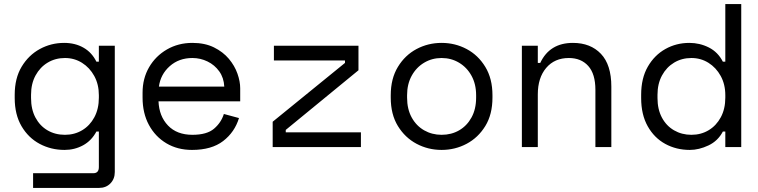

<svg xmlns="http://www.w3.org/2000/svg" viewBox="-20 -720 3712 940"><path d="M142 200V128H437Q464 128 464 98V-76H452Q428 -31 386.5 -8.5Q345 14 296 14Q230 14 174.5 -15.5Q119 -45 85.5 -102Q52 -159 52 -240V-256Q52 -337 86 -393.5Q120 -450 175 -480Q230 -510 294 -510Q348 -510 389 -486.5Q430 -463 452 -418H464V-496H542V122Q542 156 520.5 178Q499 200 465 200ZM298 -60Q345 -60 382.5 -82.5Q420 -105 442 -146Q464 -187 464 -242V-254Q464 -307 441.5 -348Q419 -389 381.5 -412.5Q344 -436 298 -436Q251 -436 213.5 -413.5Q176 -391 154 -350.5Q132 -310 132 -256V-240Q132 -185 153.5 -144.5Q175 -104 212.5 -82Q250 -60 298 -60Z M920 14Q849 14 794.5 -18.5Q740 -51 709 -108.5Q678 -166 678 -242V-266Q678 -336 710 -391Q742 -446 797.5 -478Q853 -510 922 -510Q983 -510 1027.5 -488Q1072 -466 1100.5 -432Q1129 -398 1142.5 -359.5Q1156 -321 1156 -288V-224H756Q759 -151 802.5 -105.5Q846 -60 922 -60Q993 -60 1028 -90Q1063 -120 1076 -162L1150 -142Q1129 -73 1072.5 -29.5Q1016 14 920 14ZM758 -296H1078Q1076 -339 1053.5 -370.5Q1031 -402 996 -419Q961 -436 922 -436Q856 -436 811 -396Q766 -356 758 -296Z M1315 0V-124L1669 -412V-424H1321V-496H1735V-376L1379 -84V-72H1747V0Z M2142 14Q2076 14 2019.5 -16Q1963 -46 1928 -103Q1893 -160 1893 -242V-254Q1893 -335 1928 -392.5Q1963 -450 2019.5 -480Q2076 -510 2142 -510Q2208 -510 2264.5 -480Q2321 -450 2356 -392.5Q2391 -335 2391 -254V-242Q2391 -160 2356 -103Q2321 -46 2264.5 -16Q2208 14 2142 14ZM2142 -60Q2190 -60 2228 -82Q2266 -104 2288.5 -145Q2311 -186 2311 -242V-254Q2311 -308 2288.5 -349Q2266 -390 2227.5 -413Q2189 -436 2142 -436Q2095 -436 2056.5 -413Q2018 -390 1995.5 -349Q1973 -308 1973 -254V-242Q1973 -186 1995.5 -145Q2018 -104 2056.5 -82Q2095 -60 2142 -60Z M2535 0V-496H2613V-412H2625Q2671 -510 2785 -510Q2871 -510 2922 -456.5Q2973 -403 2973 -296V0H2895V-280Q2895 -358 2860 -397Q2825 -436 2765 -436Q2695 -436 2654 -387.5Q2613 -339 2613 -258V0Z M3357 14Q3291 14 3237 -15.5Q3183 -45 3151 -102Q3119 -159 3119 -240V-256Q3119 -337 3151.5 -393.5Q3184 -450 3237.5 -480Q3291 -510 3355 -510Q3406 -510 3450.5 -487.5Q3495 -465 3519 -418H3531V-700H3609V0H3531V-76H3519Q3495 -30 3448.5 -8Q3402 14 3357 14ZM3365 -60Q3412 -60 3449.5 -82.5Q3487 -105 3509 -146Q3531 -187 3531 -242V-254Q3531 -307 3508.5 -348Q3486 -389 3448.5 -412.5Q3411 -436 3365 -436Q3318 -436 3280.5 -413.5Q3243 -391 3221 -350.5Q3199 -310 3199 -256V-240Q3199 -185 3220.5 -144.5Q3242 -104 3280 -82Q3318 -60 3365 -60Z"/></svg>

Font: Space Mono
Style: Regular
Weight: 400
Monospace: yes
Designer: Colophon Foundry + Benjamin Critton
Foundry: Colophon Foundry & Benjamin Critton
Version: Version 1.003; ttfautohint (v1.8.4.7-5d5b)